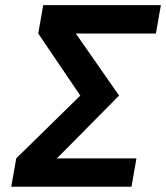

<svg xmlns="http://www.w3.org/2000/svg" viewBox="-20 -713 634 733"><path d="M22.9 0H481.9L501 -108.4H197.3L434.6 -348.1L269.5 -585H575.2L594.2 -693.4H145L126 -585L286.6 -348.1L42 -108.4Z"/></svg>

Font: Cascadia Mono SemiBold
Style: Italic
Weight: 600
Italic angle: -10°
Monospace: yes
Designer: Aaron Bell
Foundry: Saja Typeworks
Version: Version 2404.023